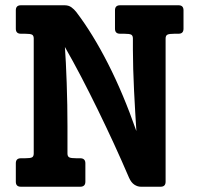

<svg xmlns="http://www.w3.org/2000/svg" viewBox="-20 -708 756 728"><path d="M607.9 -19Q607.9 0 588.9 0H514.2Q501.5 0 489.5 -7.8Q477.5 -15.6 469.2 -34.2Q441.4 -99.1 411.4 -164.3Q381.3 -229.5 350.3 -293Q319.3 -356.4 288.1 -416.3Q256.8 -476.1 226.1 -529.8Q228 -505.9 229.7 -470Q231.4 -434.1 232.9 -393.3Q234.4 -352.5 235.1 -310.1Q235.8 -267.6 235.8 -230V-126Q235.8 -115.2 242.2 -111.6Q248.5 -107.9 270 -107.9H284.7Q293.5 -107.9 298.6 -103.3Q303.7 -98.6 303.7 -88.9V-19Q303.7 -9.3 298.6 -4.6Q293.5 0 284.7 0H59.1Q40 0 40 -19V-88.9Q40 -107.9 59.1 -107.9H74.2Q95.7 -107.9 101.8 -111.6Q107.9 -115.2 107.9 -126V-562Q107.9 -572.8 101.8 -576.4Q95.7 -580.1 74.2 -580.1H59.1Q40 -580.1 40 -599.1V-668.9Q40 -688 59.1 -688H225.1Q240.2 -688 250.7 -680.4Q261.2 -672.9 269.5 -662.1Q331.5 -580.6 389.4 -467Q447.3 -353.5 497.1 -210.9Q495.1 -242.7 492.7 -282.5Q490.2 -322.3 488.3 -363.8Q486.3 -405.3 485.1 -445.8Q483.9 -486.3 483.9 -520V-562Q483.9 -572.8 477.8 -576.4Q471.7 -580.1 450.2 -580.1H435.1Q416 -580.1 416 -599.1V-668.9Q416 -688 435.1 -688H657.2Q675.8 -688 675.8 -668.9V-599.1Q675.8 -580.1 657.2 -580.1H642.1Q621.1 -580.1 614.5 -576.4Q607.9 -572.8 607.9 -562Z"/></svg>

Font: New Telegraph
Style: Bold
Weight: 700
Designer: Frank Baranowski
Foundry: Frank Baranowski
Version: Version 3.001